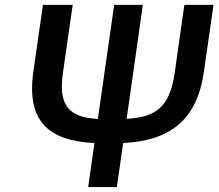

<svg xmlns="http://www.w3.org/2000/svg" viewBox="-20 -755 882 775"><path d="M335.9 0H451.7L477.1 -177.7C662.1 -187 774.9 -266.1 803.2 -466.3L841.8 -735.4H724.1L685.1 -460.4C665.5 -322.8 608.9 -281.7 491.2 -275.4L556.6 -735.4H440.9L375 -274.9C259.8 -281.2 214.8 -326.2 233.9 -460.4L273.4 -735.4H153.3L114.7 -466.3C85.9 -265.1 176.8 -186 361.3 -177.7Z"/></svg>

Font: Winston SemiBold
Style: Italic
Weight: 600
Italic angle: -8.13011°
Designer: Vernon Adams, Kim Jin-seong, David Berlow, Cristiano Sobral
Foundry: The Winston Project Authors
Version: Version 3.004